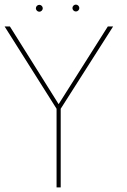

<svg xmlns="http://www.w3.org/2000/svg" viewBox="-26 -815 551 835"><path d="M304 -765C312 -765 319 -772 319 -780C319 -788 312 -795 304 -795C296 -795 289 -788 289 -780C289 -772 296 -765 304 -765ZM145 -764C153 -764 160 -771 160 -779C160 -787 153 -794 145 -794C137 -794 130 -787 130 -779C130 -771 137 -764 145 -764ZM238 0V-342L466 -700H443L229 -362L17 -700H-6L220 -342V0Z"/></svg>

Font: Advent Pro
Style: Thin
Weight: 100
Designer: Andreas Kalpakidis
Foundry: Andreas Kalpakidis
Version: Version 2.002 2007